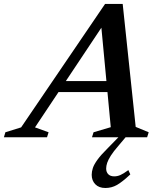

<svg xmlns="http://www.w3.org/2000/svg" viewBox="-88 -702 828 982"><path d="M177.5 -231 196.5 -287.5H521L502 -231ZM606 -53 672.5 -25.5 664.5 0H382.5L390.5 -25.5L478.5 -51.5L427 -598L457 -600L91 -50.5L160.5 -25.5L152.5 0H-68L-60.5 -25.5L20 -50.5L449.5 -682H539.5ZM455 160Q455 178.5 465.8 189.2Q476.5 200 496.5 200Q512 200 527.2 193.5Q542.5 187 568.5 168L578.5 190Q537.5 228.5 510.2 244Q483 259.5 451 259.5Q418 259.5 399.5 240.5Q381 221.5 381 192Q381 175.5 387 157.2Q393 139 410.8 114.5Q428.5 90 463.5 55.5L541.5 -24.5H575L517 44.5Q492.5 72.5 479 93.8Q465.5 115 460.2 130.8Q455 146.5 455 160Z"/></svg>

Font: Newsreader 16pt 16pt SemiBold
Style: Italic
Weight: 600
Italic angle: -17°
Version: Version 1.003